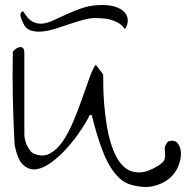

<svg xmlns="http://www.w3.org/2000/svg" viewBox="-20 -744 742 766"><path d="M500 -7.8Q476.6 -14.6 457 -32.7Q437.5 -50.8 421.9 -75.7Q406.2 -100.6 394.5 -129.4Q382.8 -158.2 373.5 -187Q364.3 -215.8 357.4 -241.2Q350.6 -266.6 345.7 -285.2H337.9Q326.2 -259.8 302.2 -224.1Q278.3 -188.5 249 -155.3Q219.7 -122.1 187 -97.7Q154.3 -73.2 125 -68.8Q95.7 -64.5 72.3 -86.4Q48.8 -108.4 38.1 -168.9Q33.2 -261.7 31.2 -353.5Q29.3 -445.3 31.2 -538.1Q34.2 -542 41.5 -547.9Q48.8 -553.7 56.6 -555.7Q64.5 -557.6 70.8 -553.2Q77.1 -548.8 77.1 -531.2V-208Q77.1 -199.2 79.6 -187.5Q82 -175.8 87.4 -164.6Q92.8 -153.3 99.6 -144Q106.4 -134.8 115.2 -130.9Q150.4 -116.2 178.7 -131.3Q207 -146.5 230 -179.7Q252.9 -212.9 272 -258.3Q291 -303.7 306.6 -347.7Q322.3 -391.6 335.4 -429.2Q348.6 -466.8 361.3 -485.4Q363.3 -484.4 365.7 -481Q368.2 -477.5 369.1 -476.6Q372.1 -472.7 380.9 -461.4Q389.6 -450.2 391.6 -446.3Q391.6 -428.7 392.1 -397.9Q392.6 -367.2 395.5 -330.6Q398.4 -293.9 404.3 -254.4Q410.2 -214.8 420.4 -178.7Q430.7 -142.6 446.8 -113.8Q462.9 -85 485.8 -69.8Q508.8 -54.7 539.6 -56.2Q570.3 -57.6 611.3 -83Q631.8 -95.7 635.7 -106.4Q639.6 -117.2 638.7 -128.4Q637.7 -139.6 637.2 -151.4Q636.7 -163.1 650.4 -179.7Q674.8 -187.5 687.5 -173.8Q700.2 -160.2 701.7 -135.7Q703.1 -111.3 691.9 -82.5Q680.7 -53.7 655.8 -32.2Q630.9 -10.7 592.3 -1.5Q553.7 7.8 500 -7.8ZM66.4 -696.3Q67.4 -697.3 69.8 -698.2Q72.3 -699.2 73.2 -698.2Q90.8 -668 109.9 -657.7Q128.9 -647.5 149.9 -649.9Q170.9 -652.3 194.8 -663.6Q218.8 -674.8 246.6 -687.5Q274.4 -700.2 305.2 -710.9Q335.9 -721.7 372.1 -723.6Q413.1 -725.6 439 -717.3Q464.8 -709 477.1 -694.8Q489.3 -680.7 489.7 -664.1Q490.2 -647.5 481.4 -632.8Q477.5 -626 475.1 -631.3Q472.7 -636.7 462.4 -645.5Q452.1 -654.3 428.7 -663.1Q405.3 -671.9 359.4 -671.9Q337.9 -671.9 311 -664.6Q284.2 -657.2 255.9 -647.5Q227.5 -637.7 199.2 -628.9Q170.9 -620.1 146.5 -618.2Q122.1 -616.2 102.5 -622.6Q83 -628.9 73.2 -650.4Q71.3 -654.3 68.4 -660.6Q65.4 -667 63.5 -673.3Q61.5 -679.7 61.5 -685.5Q61.5 -691.4 66.4 -696.3Z"/></svg>

Font: Give You Glory
Style: Regular
Weight: 400
Designer: Kimberly Geswein
Foundry: Kimberly Geswein
Version: Version 1.002